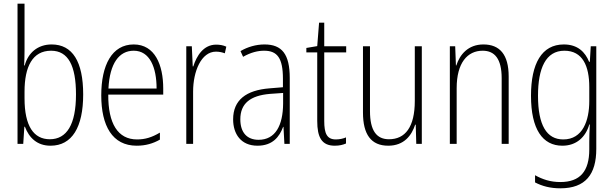

<svg xmlns="http://www.w3.org/2000/svg" viewBox="-20 -780 3328 1041"><path d="M113 -506V-760H75V0H106L112 -93H115C138 -32 182 10 254 10C371 10 431 -91 431 -268C431 -446 373 -539 260 -539C184 -539 132 -493 114 -425H111C112 -448 113 -480 113 -506ZM257 -505C350 -505 392 -424 392 -268C392 -105 342 -25 250 -25C163 -25 113 -96 113 -247V-283C113 -418 156 -505 257 -505Z M705 -539C587 -539 529 -427 529 -263C529 -98 589 10 721 10C770 10 810 -2 847 -23V-61C803 -35 767 -24 723 -24C619 -24 566 -110 567 -267H865V-300C865 -428 820 -539 705 -539ZM705 -505C792 -505 829 -415 829 -300H568C575 -437 626 -505 705 -505Z M1152 -538C1083 -538 1046 -477 1028 -420H1025L1020 -529H990V0H1027V-283C1027 -393 1071 -500 1151 -500C1169 -500 1186 -496 1199 -491L1207 -527C1190 -535 1171 -538 1152 -538Z M1414 -539C1369 -539 1323 -526 1284 -503L1298 -472C1340 -496 1378 -505 1412 -505C1483 -505 1514 -466 1514 -353V-307L1441 -301C1315 -291 1244 -238 1244 -133C1244 -54 1286 10 1376 10C1458 10 1495 -38 1515 -92H1517L1522 0H1551V-357C1551 -486 1509 -539 1414 -539ZM1444 -271 1515 -276V-218C1514 -101 1474 -22 1382 -22C1319 -22 1283 -62 1283 -133C1283 -219 1337 -262 1444 -271Z M1801 -24C1752 -24 1738 -57 1738 -124V-496H1857V-529H1738V-657H1710L1700 -530L1641 -520V-496H1700V-124C1700 -36 1724 10 1795 10C1821 10 1840 5 1856 -2V-35C1842 -29 1822 -24 1801 -24Z M2267 -529H2229V-233C2229 -91 2177 -25 2089 -25C2022 -25 1986 -71 1986 -178V-529H1948V-170C1948 -51 1992 10 2085 10C2171 10 2212 -46 2231 -104H2234L2237 0H2267Z M2601 -539C2518 -539 2473 -484 2454 -425H2452L2448 -529H2419V0H2456V-302C2456 -439 2514 -505 2597 -505C2662 -505 2700 -461 2700 -356V0H2738V-365C2738 -485 2689 -539 2601 -539Z M3037 -539C2917 -539 2859 -435 2859 -261C2859 -79 2922 10 3029 10C3105 10 3155 -36 3175 -105H3178C3176 -67 3175 -41 3175 -10V30C3175 149 3125 207 3018 207C2965 207 2922 193 2881 170V209C2919 229 2963 241 3018 241C3155 241 3213 165 3213 27V-529H3183L3178 -445H3174C3153 -497 3113 -539 3037 -539ZM3040 -505C3139 -505 3175 -422 3175 -308V-232C3175 -127 3140 -24 3034 -24C2944 -24 2897 -101 2897 -261C2897 -410 2939 -505 3040 -505Z"/></svg>

Font: Noto Sans Tamil Condensed ExtraLight
Style: Regular
Weight: 200
Width: 3
Designer: Jelle Bosma - Monotype Design Team
Foundry: Monotype Imaging Inc.
Version: Version 2.004